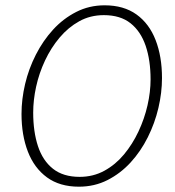

<svg xmlns="http://www.w3.org/2000/svg" viewBox="-20 -691 658 723"><path d="M277 12Q205 12 157 -23Q109 -58 85 -120Q61 -182 61 -262Q61 -317 74.5 -374.5Q88 -432 115 -485Q142 -538 180 -579.5Q218 -621 267 -646Q316 -671 374 -671Q446 -671 494 -636.5Q542 -602 566 -540Q590 -478 590 -397Q590 -342 576.5 -284.5Q563 -227 536.5 -174Q510 -121 472 -79.5Q434 -38 385 -13Q336 12 277 12ZM280 -25Q331 -25 373 -48Q415 -71 447 -109.5Q479 -148 501.5 -196Q524 -244 535.5 -294.5Q547 -345 547 -392Q547 -464 528.5 -518.5Q510 -573 471.5 -603.5Q433 -634 371 -634Q320 -634 278.5 -611Q237 -588 204.5 -549.5Q172 -511 149.5 -463Q127 -415 116 -364.5Q105 -314 105 -267Q105 -195 123 -140.5Q141 -86 179.5 -55.5Q218 -25 280 -25Z"/></svg>

Font: Source Sans 3 ExtraLight Light
Style: Italic
Weight: 300
Italic angle: -11°
Version: Version 3.052;hotconv 1.1.0;makeotfexe 2.6.0